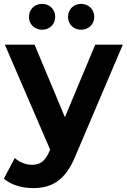

<svg xmlns="http://www.w3.org/2000/svg" viewBox="-32 -767 652 988"><path d="M146 -537H-7L226 3L222 12C201 61 176 81 133 81C101 81 68 68 44 46L-12 152C23 184 82 201 137 201C232 201 304 164 356 36L600 -537H458L302 -164ZM385 -614C423 -614 453 -641 453 -680C453 -720 423 -747 385 -747C348 -747 318 -720 318 -680C318 -641 348 -614 385 -614ZM185 -614C222 -614 252 -641 252 -680C252 -720 222 -747 185 -747C147 -747 117 -720 117 -680C117 -641 147 -614 185 -614Z"/></svg>

Font: Montserrat-Alt1
Style: Bold
Weight: 700
Designer: Differentunic
Foundry: Differentunic
Version: Version 7.222